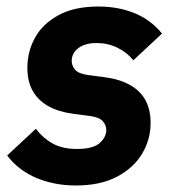

<svg xmlns="http://www.w3.org/2000/svg" viewBox="-20 -557 537 589"><path d="M213 12Q147 12 92 -11Q37 -34 2 -80L90 -162Q112 -133 142 -116.5Q172 -100 216 -100Q265 -100 285.5 -118Q306 -136 306 -158Q306 -173 295.5 -185Q285 -197 257 -201L204 -208Q159 -214 128 -231.5Q97 -249 80.5 -278Q64 -307 64 -349Q64 -399 87.5 -441.5Q111 -484 159.5 -510.5Q208 -537 282 -537Q343 -537 393 -516.5Q443 -496 477 -454L389 -372Q370 -396 340.5 -410.5Q311 -425 276 -425Q241 -425 220.5 -409.5Q200 -394 200 -370Q200 -355 210.5 -343Q221 -331 249 -327L302 -320Q347 -314 378.5 -296.5Q410 -279 426 -250Q442 -221 442 -180Q442 -129 416 -85.5Q390 -42 339 -15Q288 12 213 12Z"/></svg>

Font: IBM Plex Sans
Style: Bold Italic
Weight: 700
Italic angle: -11.31°
Designer: Mike Abbink, Paul van der Laan, Pieter van Rosmalen
Foundry: Bold Monday
Version: Version 3.201